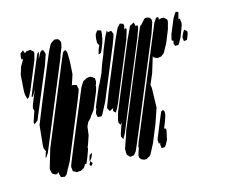

<svg xmlns="http://www.w3.org/2000/svg" viewBox="-102 -840 1164 995"><g transform="rotate(-15 480.5 -342.0)"><path d="M272 -604 118 -233 81 -144 69 -126 64 -121 65 -128 71 -149 74 -154 71 -161 66 -174V-187L77 -295L118 -397L191 -574L223 -650L240 -683L247 -691L266 -703L278 -701L286 -699L291 -692L296 -682L295 -673L291 -655L276 -618ZM626 -606 515 -338 498 -296 486 -272 475 -255 469 -261 464 -267 468 -280V-281L452 -273L447 -271L443 -278L438 -289L441 -299L470 -375L571 -619L598 -677L615 -695L632 -689L634 -678L629 -659L635 -664L640 -663L641 -655ZM138 -626 78 -481 61 -448 51 -442 49 -450 45 -464 44 -483 50 -571 63 -612 84 -648 83 -647H75L74 -659L78 -679L94 -691L96 -686L100 -674L111 -682L127 -683H132L140 -676L147 -670V-660ZM489 -591 481 -573 473 -571 467 -570 469 -575 475 -596 483 -614 479 -622 475 -629 476 -655 480 -674 488 -685 492 -691 501 -689 512 -686V-680L511 -664L508 -653V-654V-646L500 -618ZM760 -602 570 -144 541 -75 523 -34 509 -17 496 -15 488 -14 481 -22 474 -30 473 -39V-61L492 -116L496 -126V-127L503 -150L542 -243L675 -565L707 -641L716 -661V-655L717 -656L742 -684L749 -689L764 -688L773 -683L780 -671L779 -658ZM683 -599 528 -225 492 -137 481 -118 477 -111 474 -119 469 -129 473 -145 486 -183 492 -198 482 -187 479 -194 475 -201 477 -217 487 -253 509 -307 631 -602 663 -670 685 -682 688 -674 690 -665 689 -662 697 -663 702 -661 701 -649ZM552 -601 437 -324 405 -263 398 -255 387 -256 379 -257 377 -265 375 -276 378 -287 384 -302 381 -303 384 -310 393 -333 427 -413 433 -422 457 -473 471 -514 491 -563 496 -579 525 -650 541 -679 542 -671 541 -666 543 -668 557 -670H562L564 -665L569 -652L566 -639ZM900 -544 886 -519 880 -510 862 -509 857 -523 859 -531 861 -536 858 -538 852 -541 853 -549 859 -573 892 -652 905 -672 910 -679 923 -675 922 -667 914 -640 921 -639 922 -634 925 -618 922 -602ZM689 -329 686 -225 659 -146 621 -53 594 -1 586 9 576 14 567 19H555L542 14L532 3L531 -10L544 -50L542 -53L544 -58L549 -74L596 -187L751 -562L789 -653L803 -674L810 -678L817 -672L816 -666L815 -662L821 -665L831 -666H842L850 -659L858 -651V-640L848 -602L820 -533L795 -488L778 -475L766 -473L757 -472L746 -477L738 -481L736 -489V-488L723 -445L710 -403L686 -347ZM185 -589 138 -476 106 -400 73 -321 53 -305 51 -317 68 -367 71 -374 70 -373 66 -387 70 -403 86 -443 160 -623 176 -654 184 -664 198 -666 195 -658 194 -656 198 -660 200 -655 203 -642ZM161 -625 101 -480 83 -448 82 -447 80 -444 81 -447 75 -445 78 -455 93 -492 141 -607 161 -654 171 -663 170 -654ZM300 -365 179 -72 145 -10 134 -2 123 -4 114 -6 112 -14 109 -24 111 -33 103 -29 95 -25 87 -28 77 -33 73 -41 69 -61 99 -163 251 -530 287 -616 293 -628 299 -633 307 -635 313 -623 314 -607V-567L310 -505L291 -447L296 -451L309 -448L317 -445L318 -439L321 -422L317 -409ZM929 -523 917 -522 912 -521 911 -532 910 -543 921 -567 929 -578 942 -567V-556ZM274 -72 263 -45 258 -36 252 -39 249 -32 241 -21 222 -10H211L200 -9L188 -16L181 -20V-29L179 -42L182 -53L212 -127L292 -319L337 -427L354 -455L374 -466L385 -468L396 -469L403 -465L417 -455L418 -436L413 -421L410 -415L412 -414L411 -409L406 -390L367 -297L352 -277H351L340 -260L325 -245L315 -224L309 -178L293 -131L286 -115L289 -116L286 -105ZM695 -50 681 -24 674 -16H666H657L656 -25L655 -36L657 -44L650 -41L649 -46L648 -61L651 -71L662 -98L694 -176L704 -199L710 -203L717 -204L721 -194L720 -176L709 -143L696 -111L705 -107V-95ZM291 -59 280 -45V-53L285 -70L288 -78L302 -86L298 -73ZM274 -30 283 -47 287 -40 292 -33 280 -19Z"/></g></svg>

Font: Rubik Marker Hatch
Style: Regular
Weight: 400
Designer: Hubert and Fischer, NaN
Foundry: Hubert & Fischer, NaN
Version: Version 2.200